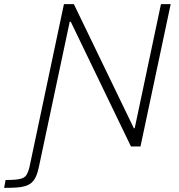

<svg xmlns="http://www.w3.org/2000/svg" viewBox="-103 -708 863 928"><path d="M-83 200 -76 162Q-29 162 -6.5 157Q16 152 25 137.5Q34 123 40 97L206 -688H254L544 -88H548L675 -688H722L576 0H530L239 -603H234L86 94Q80 124 71.5 143.5Q63 163 50 174.5Q37 186 18.5 191.5Q0 197 -24.5 198.5Q-49 200 -83 200Z"/></svg>

Font: Saira Thin ExtraLight
Style: Italic
Weight: 250
Italic angle: -12°
Version: Version 1.101